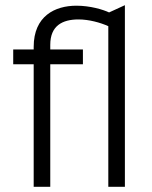

<svg xmlns="http://www.w3.org/2000/svg" viewBox="-20 -721 588 741"><path d="M31 -473H110V0H174V-473H300V-530H174V-548C174 -622 221 -646 283 -646C323 -646 367 -634 398 -620V0H462V-701L401 -673C378 -684 328 -699 275 -699C192 -699 110 -659 110 -540V-530H31Z"/></svg>

Font: Roundo
Style: Regular
Weight: 400
Designer: Shiva Nallaperumal
Foundry: Indian Type Foundry
Version: Version 2.000